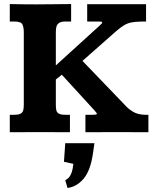

<svg xmlns="http://www.w3.org/2000/svg" viewBox="-20 -659 777 957"><path d="M28.8 0V-86.9H50.8Q74.2 -86.9 84.2 -93.5Q94.2 -100.1 96.4 -111.6Q98.6 -123 98.6 -137.2V-499Q98.6 -521.5 92 -536.6Q85.4 -551.8 50.8 -551.8H28.8V-638.7Q72.8 -638.2 103.5 -637.5Q134.3 -636.7 163.1 -637.2Q177.7 -637.2 199 -637.5Q220.2 -637.7 244.1 -637.9Q268.1 -638.2 291.5 -638.4Q314.9 -638.7 334.5 -638.7V-551.8H306.6Q283.7 -551.8 273.4 -543.9Q263.2 -536.1 260.7 -523.7Q258.3 -511.2 258.3 -498Q258.3 -496.1 258.3 -479Q258.3 -461.9 258.3 -437.5Q258.3 -413.1 258.3 -389.2Q258.3 -365.2 258.3 -349.1Q258.3 -333 258.3 -333L478 -532.7Q489.3 -542.5 489.3 -546.9Q489.3 -550.8 482.9 -551.3Q476.6 -551.8 465.3 -551.8H414.6V-638.2Q420.4 -638.2 441.7 -638.2Q462.9 -638.2 489.3 -638.2Q515.6 -638.2 537.1 -638.2Q558.6 -638.2 564.5 -638.2H708V-551.8Q703.1 -551.8 692.9 -551.8Q682.6 -551.8 678.7 -551.3Q652.3 -550.8 633.5 -546.9Q614.7 -543 597.7 -532.7Q580.6 -522.5 557.6 -502.4L391.1 -355.5L610.4 -127.4Q624.5 -112.8 644.3 -101.3Q664.1 -89.8 692.9 -87.4Q695.3 -86.9 706.3 -86.9Q717.3 -86.9 719.7 -86.9V0Q713.9 0 692.1 0Q670.4 0 643.3 -0.2Q616.2 -0.5 593.3 -0.5Q570.3 -0.5 562 -0.5Q554.2 -0.5 531.2 -0.5Q508.3 -0.5 481.2 -0.2Q454.1 0 432.6 0Q411.1 0 405.8 0V-86.9H444.8Q462.9 -86.9 462.9 -91.3Q462.9 -95.2 452.1 -107.4L288.1 -286.6L258.3 -262.7V-136.7Q258.3 -121.6 260.5 -110.4Q262.7 -99.1 272.7 -93Q282.7 -86.9 306.2 -86.9H328.6V0Q322.8 0 302.2 0Q281.7 0 256.3 -0.2Q231 -0.5 209 -0.5Q187 -0.5 178.7 -0.5Q170.9 -0.5 149.2 -0.5Q127.4 -0.5 101.8 -0.2Q76.2 0 55.4 0Q34.7 0 28.8 0ZM316.4 277.8 305.2 239.3Q323.2 230 331.3 214.1Q339.4 198.2 342 182.4Q344.7 166.5 345.7 157.7L298.8 147.5L305.2 54.7H450.7L443.4 105.5Q431.2 191.4 396.5 231.9Q361.8 272.5 316.4 277.8Z"/></svg>

Font: Kameron
Style: Bold
Weight: 700
Designer: Vernon Adams
Foundry: Vernon Adams
Version: Version 1.100